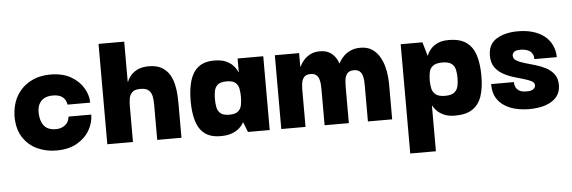

<svg xmlns="http://www.w3.org/2000/svg" viewBox="-49 -718 3199 1073"><g transform="rotate(-5 1550.5 -182.0)"><path d="M245 10Q187 10 137.5 -13Q88 -36 58 -83Q28 -130 28 -200Q30 -269 59 -317Q88 -365 137 -390.5Q186 -416 246 -416Q316 -416 362.5 -389Q409 -362 432.5 -321.5Q456 -281 456 -240H329Q324 -269 305 -283.5Q286 -298 251 -298Q221 -298 202 -287Q183 -276 173.5 -257Q164 -238 164 -212Q164 -165 185 -137Q206 -109 253 -109Q280 -109 302 -124Q324 -139 329 -173H456Q456 -129 432.5 -87Q409 -45 362 -17.5Q315 10 245 10Z M531 0V-563H675V-338H677Q677 -338 682 -349.5Q687 -361 700.5 -376Q714 -391 738 -402.5Q762 -414 800 -414Q844 -414 872 -397.5Q900 -381 915.5 -354.5Q931 -328 937.5 -298Q944 -268 945.5 -241.5Q947 -215 947 -198V0H811V-199Q811 -221 807.5 -242Q804 -263 790 -277.5Q776 -292 742 -292Q709 -292 695 -277.5Q681 -263 678 -242Q675 -221 675 -199V0Z M1166 10Q1110 10 1077 -15.5Q1044 -41 1030 -88Q1016 -135 1016 -200Q1016 -265 1030 -313Q1044 -361 1077 -387.5Q1110 -414 1166 -414Q1207 -414 1232 -402.5Q1257 -391 1271 -376Q1285 -361 1290.5 -349.5Q1296 -338 1296 -338H1298V-414H1442V0H1320L1298 -56H1296Q1297 -56 1291 -46Q1285 -36 1270.5 -23Q1256 -10 1230.5 0Q1205 10 1166 10ZM1225 -105Q1259 -105 1274.5 -118.5Q1290 -132 1294 -154Q1298 -176 1298 -199Q1298 -223 1294 -244.5Q1290 -266 1274.5 -279Q1259 -292 1225 -292Q1191 -292 1175.5 -278.5Q1160 -265 1156 -244Q1152 -223 1152 -199Q1152 -175 1156 -153.5Q1160 -132 1175.5 -118.5Q1191 -105 1225 -105Z M1507 0V-414H1643V-338H1645Q1645 -338 1651 -349.5Q1657 -361 1670.5 -376Q1684 -391 1706 -402.5Q1728 -414 1760 -414Q1789 -414 1809 -403.5Q1829 -393 1842 -376Q1855 -359 1862 -338H1864Q1864 -339 1871 -350.5Q1878 -362 1892.5 -377Q1907 -392 1930.5 -403Q1954 -414 1987 -414Q2025 -414 2050.5 -397.5Q2076 -381 2092 -354.5Q2108 -328 2116 -298.5Q2124 -269 2126.5 -242Q2129 -215 2129 -198V0H1993V-199Q1993 -214 1992 -230Q1991 -246 1986 -260.5Q1981 -275 1970 -283.5Q1959 -292 1939 -292Q1913 -292 1901.5 -277Q1890 -262 1888 -240.5Q1886 -219 1886 -199V0H1750V-199Q1750 -214 1749 -230Q1748 -246 1743 -260.5Q1738 -275 1727 -283.5Q1716 -292 1696 -292Q1670 -292 1658.5 -277Q1647 -262 1645 -240.5Q1643 -219 1643 -199V0Z M2482 10Q2446 10 2422.5 0Q2399 -10 2385 -23Q2371 -36 2365 -46Q2359 -56 2359 -56H2357V199H2213V-414H2335L2357 -338H2359Q2359 -338 2364 -349.5Q2369 -361 2382.5 -376Q2396 -391 2420 -402.5Q2444 -414 2482 -414Q2545 -414 2581 -388Q2617 -362 2632 -313.5Q2647 -265 2647 -198Q2647 -132 2631.5 -85.5Q2616 -39 2580 -14.5Q2544 10 2482 10ZM2435 -105Q2471 -105 2487.5 -118.5Q2504 -132 2508.5 -153.5Q2513 -175 2513 -199Q2513 -223 2508.5 -244.5Q2504 -266 2487.5 -279Q2471 -292 2435 -292Q2400 -292 2383 -279Q2366 -266 2361.5 -244.5Q2357 -223 2357 -199Q2357 -175 2361.5 -153.5Q2366 -132 2383 -118.5Q2400 -105 2435 -105Z M2895 10Q2888 10 2865.5 8.5Q2843 7 2814.5 -0.5Q2786 -8 2759 -25Q2732 -42 2714.5 -71.5Q2697 -101 2697 -148H2825Q2825 -147 2825.5 -138Q2826 -129 2831.5 -118Q2837 -107 2850.5 -98.5Q2864 -90 2891 -90Q2914 -90 2924.5 -96Q2935 -102 2938 -109Q2941 -116 2941 -120Q2941 -135 2924 -144Q2907 -153 2880 -160.5Q2853 -168 2822.5 -177.5Q2792 -187 2765 -202.5Q2738 -218 2721 -243Q2704 -268 2704 -307Q2704 -371 2751.5 -400Q2799 -429 2871 -429Q2916 -429 2953 -418.5Q2990 -408 3017 -387.5Q3044 -367 3059.5 -336.5Q3075 -306 3076 -266H2950Q2950 -283 2944 -294.5Q2938 -306 2927.5 -312.5Q2917 -319 2904.5 -322Q2892 -325 2878 -325Q2849 -325 2840 -315.5Q2831 -306 2831 -296Q2831 -278 2848.5 -267.5Q2866 -257 2893.5 -249Q2921 -241 2952.5 -232Q2984 -223 3011.5 -208.5Q3039 -194 3056.5 -170.5Q3074 -147 3074 -110Q3074 -71 3052.5 -44.5Q3031 -18 2991 -4Q2951 10 2895 10Z"/></g></svg>

Font: Darker Grotesque Light Black
Style: Regular
Weight: 900
Version: Version 1.000;gftools[0.9.28]